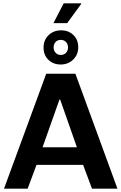

<svg xmlns="http://www.w3.org/2000/svg" viewBox="-20 -1126 725 1146"><path d="M4 0 256 -686H430L681 0H529L476 -142H198L145 0ZM234 -247H439L339 -532H335ZM299 -988 360 -1106H464L465 -1103L381 -988ZM342 -741Q298 -741 269 -769Q240 -797 240 -842Q240 -887 270 -916Q300 -945 345 -945Q389 -945 418 -917Q447 -889 447 -844Q447 -800 417 -770.5Q387 -741 342 -741ZM343 -798Q363 -798 374.5 -811.5Q386 -825 386 -843Q386 -862 374 -875Q362 -888 343 -888Q323 -888 311.5 -875Q300 -862 300 -843Q300 -824 312 -811Q324 -798 343 -798Z"/></svg>

Font: Chivo SemiBold
Style: Regular
Weight: 600
Designer: Hector Gatti
Foundry: Omnibus-Type
Version: Version 2.002